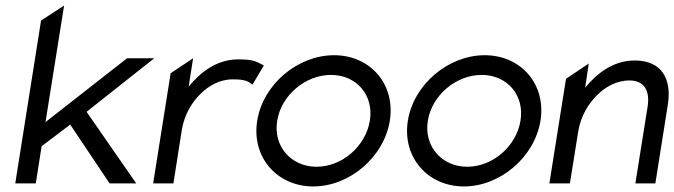

<svg xmlns="http://www.w3.org/2000/svg" viewBox="-20 -661 2430 692"><path d="M35 0H109L130 -134L233 -212L375 0H471L292 -258L536 -451H438L144 -221L211 -641L128 -587Z M532 0H605L635 -191C644 -247 671 -292 703 -323C731 -351 771 -375 819 -375C864 -375 874 -368 890 -356L931 -425C905 -438 897 -447 839 -447C761 -447 703 -401 660 -349L676 -451L595 -397Z M907 -226C886 -95 978 11 1109 11C1240 11 1364 -95 1385 -226C1406 -357 1315 -462 1184 -462C1053 -462 928 -357 907 -226ZM979 -226C994 -318 1081 -391 1173 -391C1265 -391 1328 -318 1313 -226C1298 -134 1213 -60 1121 -60C1029 -60 964 -134 979 -226Z M1450 -226C1429 -95 1521 11 1652 11C1783 11 1907 -95 1928 -226C1949 -357 1858 -462 1727 -462C1596 -462 1471 -357 1450 -226ZM1522 -226C1537 -318 1624 -391 1716 -391C1808 -391 1871 -318 1856 -226C1841 -134 1756 -60 1664 -60C1572 -60 1507 -134 1522 -226Z M1960 0H2034L2064 -187C2073 -243 2101 -288 2133 -319C2161 -347 2201 -371 2249 -371C2304 -371 2323 -331 2314 -276L2270 0H2342L2387 -284C2402 -379 2363 -443 2268 -443C2190 -443 2132 -397 2089 -345L2102 -432L2020 -377Z"/></svg>

Font: Charger Pro
Style: Obl
Weight: 400
Designer: Jasper
Foundry: Cannot Into Space Fonts
Version: Version 1.09